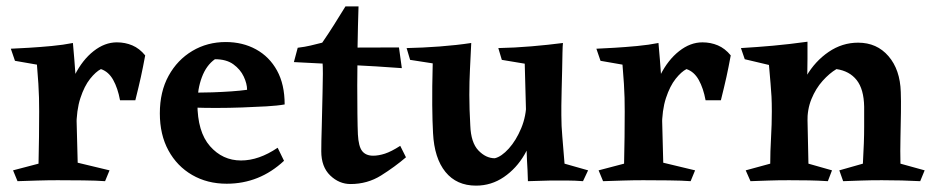

<svg xmlns="http://www.w3.org/2000/svg" viewBox="-20 -569 2936 603"><path d="M209 -434Q211 -410 213.5 -381.5Q216 -353 217.5 -328Q219 -303 218 -289L224 -58L324 -34L310 0Q284 -2 240.5 -2.5Q197 -3 161 -3Q131 -3 97.5 -2Q64 -1 35 0L21 -34L101 -55Q102 -101 102.5 -139Q103 -177 103 -219Q103 -242 102.5 -262Q102 -282 100.5 -306Q99 -330 96 -366L27 -378L14 -416Q37 -417 71 -419Q105 -421 142 -424.5Q179 -428 209 -434ZM347 -436Q373 -436 395.5 -426.5Q418 -417 436 -395Q429 -357 422.5 -327.5Q416 -298 405 -254H357Q350 -292 335.5 -318Q321 -344 297 -352Q281 -344 263 -321.5Q245 -299 232.5 -261Q220 -223 220 -169L185 -227Q191 -286 215 -333.5Q239 -381 274 -408.5Q309 -436 347 -436Z M689 -437Q742 -437 784 -414Q826 -391 850 -347.5Q874 -304 874 -241Q852 -237 817 -235Q782 -233 740.5 -231.5Q699 -230 659 -230Q622 -230 594.5 -231Q567 -232 563 -233V-278Q571 -278 594 -278Q617 -278 647 -279Q677 -280 706 -282Q735 -284 756 -287Q756 -306 745.5 -328.5Q735 -351 713 -367Q691 -383 655 -383Q628 -364 614 -326.5Q600 -289 600 -244Q600 -155 639.5 -110Q679 -65 737 -65Q793 -65 852 -105L872 -64Q795 8 692 8Q631 8 583.5 -19.5Q536 -47 509 -96.5Q482 -146 482 -213Q482 -281 509.5 -331Q537 -381 584 -409Q631 -437 689 -437Z M1106 -549Q1104 -488 1103 -423.5Q1102 -359 1102 -301Q1102 -253 1102.5 -211Q1103 -169 1104 -147Q1106 -109 1117.5 -94.5Q1129 -80 1152 -80Q1169 -80 1189 -86.5Q1209 -93 1237 -111L1255 -75Q1220 -45 1177 -18Q1134 9 1081 9Q1045 9 1017 -18Q989 -45 989 -94Q989 -124 990.5 -170.5Q992 -217 993 -277Q994 -312 994 -337Q994 -362 993 -373Q993 -381 981.5 -386.5Q970 -392 954.5 -397Q939 -402 927.5 -407.5Q916 -413 915 -419Q939 -422 955.5 -426Q972 -430 992 -435Q1012 -464 1028 -489.5Q1044 -515 1065 -549ZM1233 -420 1242 -355Q1162 -361 1078.5 -365Q995 -369 903 -374L915 -419Z M1475 14Q1414 14 1379 -29Q1344 -72 1340 -151Q1338 -186 1337.5 -239Q1337 -292 1339 -370L1268 -381L1257 -418Q1307 -419 1360.5 -423Q1414 -427 1460 -434Q1458 -390 1456 -351.5Q1454 -313 1454 -270.5Q1454 -228 1457 -175Q1459 -121 1482.5 -96.5Q1506 -72 1534 -72Q1555 -77 1578 -102.5Q1601 -128 1617 -166.5Q1633 -205 1633 -248L1659 -177Q1653 -128 1627.5 -84Q1602 -40 1562.5 -13Q1523 14 1475 14ZM1638 0Q1637 -37 1635 -67Q1633 -97 1634 -145L1628 -369L1556 -381L1545 -418Q1596 -419 1649 -423.5Q1702 -428 1748 -434Q1747 -426 1746.5 -403Q1746 -380 1745.5 -350Q1745 -320 1744 -290Q1743 -260 1743 -237Q1743 -214 1743 -207Q1743 -173 1746 -140.5Q1749 -108 1753 -55L1827 -34L1811 0Q1784 -2 1764 -2Q1744 -2 1708 -2Q1694 -2 1673 -1Q1652 0 1638 0Z M2048 -434Q2050 -410 2052.5 -381.5Q2055 -353 2056.5 -328Q2058 -303 2057 -289L2063 -58L2163 -34L2149 0Q2123 -2 2079.5 -2.5Q2036 -3 2000 -3Q1970 -3 1936.5 -2Q1903 -1 1874 0L1860 -34L1940 -55Q1941 -101 1941.5 -139Q1942 -177 1942 -219Q1942 -242 1941.5 -262Q1941 -282 1939.5 -306Q1938 -330 1935 -366L1866 -378L1853 -416Q1876 -417 1910 -419Q1944 -421 1981 -424.5Q2018 -428 2048 -434ZM2186 -436Q2212 -436 2234.5 -426.5Q2257 -417 2275 -395Q2268 -357 2261.5 -327.5Q2255 -298 2244 -254H2196Q2189 -292 2174.5 -318Q2160 -344 2136 -352Q2120 -344 2102 -321.5Q2084 -299 2071.5 -261Q2059 -223 2059 -169L2024 -227Q2030 -286 2054 -333.5Q2078 -381 2113 -408.5Q2148 -436 2186 -436Z M2675 -435Q2734 -435 2770.5 -392.5Q2807 -350 2809 -280Q2810 -254 2809.5 -216Q2809 -178 2808 -136Q2807 -94 2808 -55L2884 -34L2870 0Q2814 -3 2750 -3Q2714 -3 2685.5 -2Q2657 -1 2628 0L2616 -34L2690 -55Q2692 -92 2693 -118.5Q2694 -145 2694 -171.5Q2694 -198 2694 -234Q2693 -289 2670.5 -317.5Q2648 -346 2607 -352Q2585 -339 2563.5 -315Q2542 -291 2528.5 -258Q2515 -225 2516 -186L2480 -230Q2485 -283 2512.5 -330Q2540 -377 2582.5 -406Q2625 -435 2675 -435ZM2516 -438Q2516 -405 2516 -384Q2516 -363 2515.5 -343Q2515 -323 2514 -290L2519 -55L2593 -34L2580 0Q2549 -2 2520 -2.5Q2491 -3 2458 -3Q2422 -3 2394 -2Q2366 -1 2337 0L2322 -34L2399 -55Q2399 -92 2401.5 -135.5Q2404 -179 2404 -219Q2404 -246 2403 -265.5Q2402 -285 2400 -307Q2398 -329 2395 -365L2319 -383L2307 -418Q2358 -421 2408 -425.5Q2458 -430 2516 -438Z"/></svg>

Font: Ruwudu SemiBold
Style: Regular
Weight: 600
Designer: Becca Hirsbrunner Spalinger
Foundry: SIL International
Version: Version 3.000